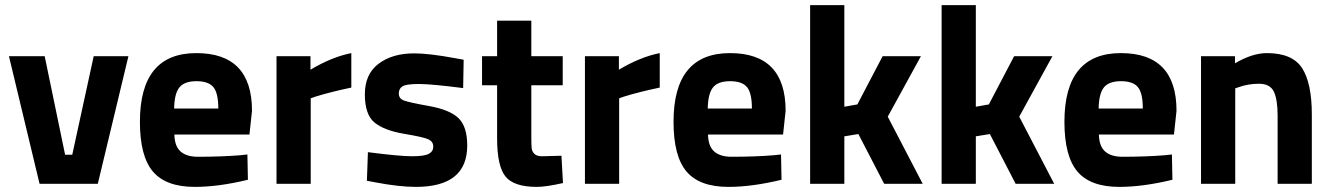

<svg xmlns="http://www.w3.org/2000/svg" viewBox="-20 -720 5215 752"><path d="M15 -500H155L235 -114H263L347 -500H483L363 0H135Z M755 -106Q848 -106 921 -112L949 -115L951 -16Q836 12 743 12Q630 12 579 -48Q528 -108 528 -243Q528 -512 749 -512Q967 -512 967 -286L957 -193H663Q664 -147 687.5 -126.5Q711 -106 755 -106ZM835 -295Q835 -355 816 -378.5Q797 -402 749.5 -402Q702 -402 682.5 -377.5Q663 -353 662 -295Z M1063 0V-500H1196V-447Q1280 -497 1356 -512V-377Q1275 -360 1217 -342L1197 -335V0Z M1794 -375Q1670 -391 1620.5 -391Q1571 -391 1556.5 -382Q1542 -373 1542 -353.5Q1542 -334 1561.5 -326.5Q1581 -319 1661.5 -304.5Q1742 -290 1776 -257Q1810 -224 1810 -150Q1810 12 1609 12Q1543 12 1449 -6L1417 -12L1421 -124Q1545 -108 1593.5 -108Q1642 -108 1659.5 -117.5Q1677 -127 1677 -146Q1677 -165 1658.5 -174Q1640 -183 1562.5 -196Q1485 -209 1447 -240Q1409 -271 1409 -350.5Q1409 -430 1463 -470.5Q1517 -511 1602 -511Q1661 -511 1763 -492L1796 -486Z M2184 -386H2061V-181Q2061 -151 2062.5 -138.5Q2064 -126 2073.5 -117Q2083 -108 2103 -108L2179 -110L2185 -3Q2118 12 2083 12Q1993 12 1960 -28.5Q1927 -69 1927 -178V-386H1868V-500H1927V-639H2061V-500H2184Z M2271 0V-500H2404V-447Q2488 -497 2564 -512V-377Q2483 -360 2425 -342L2405 -335V0Z M2845 -106Q2938 -106 3011 -112L3039 -115L3041 -16Q2926 12 2833 12Q2720 12 2669 -48Q2618 -108 2618 -243Q2618 -512 2839 -512Q3057 -512 3057 -286L3047 -193H2753Q2754 -147 2777.5 -126.5Q2801 -106 2845 -106ZM2925 -295Q2925 -355 2906 -378.5Q2887 -402 2839.5 -402Q2792 -402 2772.5 -377.5Q2753 -353 2752 -295Z M3287 0H3153V-700H3287V-302L3338 -311L3437 -500H3587L3457 -263L3594 0H3443L3342 -195L3287 -186Z M3802 0H3668V-700H3802V-302L3853 -311L3952 -500H4102L3972 -263L4109 0H3958L3857 -195L3802 -186Z M4376 -106Q4469 -106 4542 -112L4570 -115L4572 -16Q4457 12 4364 12Q4251 12 4200 -48Q4149 -108 4149 -243Q4149 -512 4370 -512Q4588 -512 4588 -286L4578 -193H4284Q4285 -147 4308.5 -126.5Q4332 -106 4376 -106ZM4456 -295Q4456 -355 4437 -378.5Q4418 -402 4370.5 -402Q4323 -402 4303.5 -377.5Q4284 -353 4283 -295Z M4818 0H4684V-500H4817V-472Q4885 -512 4942 -512Q5042 -512 5080 -453Q5118 -394 5118 -271V0H4984V-267Q4984 -331 4969 -361.5Q4954 -392 4911 -392Q4868 -392 4830 -378L4818 -374Z"/></svg>

Font: Titillium-CLs Web
Style: CLs-Bold
Weight: 700
Version: Version 1.002;PS 57.000;hotconv 1.0.70;makeotf.lib2.5.55311